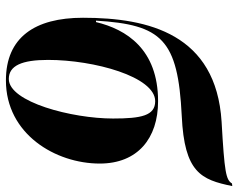

<svg xmlns="http://www.w3.org/2000/svg" viewBox="-100 -714 824 665"><g transform="rotate(90 312.5 -382.0)"><path d="M259 10C445 10 547 -162 547 -315C547 -446 460 -517 331 -517C151 -517 82 -407 57 -302H52C66 -530 117 -586 382 -599C578 -608 603 -666 625 -774L616 -773C603 -752 578 -747 402 -737C99 -718 42 -485 42 -257C42 -90 110 10 259 10ZM254 0C208 0 188 -45 188 -136C188 -295 246 -507 331 -507C381 -507 391 -459 391 -361C391 -219 334 0 254 0Z"/></g></svg>

Font: Noto Serif Display SemiCondensed ExtraBold
Style: Italic
Weight: 800
Width: 4
Italic angle: -12°
Designer: Monotype Design Team
Foundry: Monotype Imaging Inc.
Version: Version 2.009